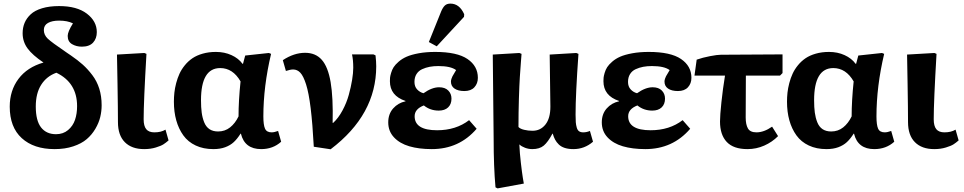

<svg xmlns="http://www.w3.org/2000/svg" viewBox="-20 -816 5367 1069"><path d="M284.2 14.2Q168 14.2 101.1 -46.9Q34.2 -107.9 34.2 -222.2Q34.2 -312 83 -377Q131.8 -441.9 222.2 -467.8Q161.1 -508.8 133.5 -546.4Q106 -584 106 -630.9Q106 -662.1 116.9 -688.5Q127.9 -714.8 150.9 -736.3Q173.8 -757.8 214.4 -770Q254.9 -782.2 309.1 -782.2Q408.2 -782.2 463.6 -740Q519 -697.8 519 -637.2Q519 -601.6 498.3 -578.9Q477.5 -556.2 436 -556.2Q404.8 -556.2 380.9 -570.3Q356.9 -584.5 356.9 -616.2Q356.9 -639.2 386.2 -686Q355 -701.2 309.1 -701.2Q270 -701.2 247.1 -688.2Q224.1 -675.3 224.1 -648.9Q224.1 -621.6 245.8 -600.8Q267.6 -580.1 344.7 -527.8Q351.1 -523.4 354.5 -521Q357.9 -518.6 363.5 -514.9Q369.1 -511.2 374 -507.8Q413.1 -481 440.7 -456.3Q468.3 -431.6 493.9 -397.9Q519.5 -364.3 532.7 -322.3Q545.9 -280.3 545.9 -230Q545.9 -196.8 538.1 -164.3Q530.3 -131.8 511 -98.9Q491.7 -65.9 462.9 -41.3Q434.1 -16.6 387.9 -1.2Q341.8 14.2 284.2 14.2ZM292 -68.8Q331.5 -68.8 358.9 -91.8Q386.2 -114.7 397.7 -148.9Q409.2 -183.1 409.2 -225.1Q409.2 -355.5 293.9 -411.1Q239.7 -391.6 209.5 -344.2Q179.2 -296.9 179.2 -223.1Q179.2 -144 208.7 -106.4Q238.3 -68.8 292 -68.8Z M782.7 14.2Q713.4 14.2 675 -24.4Q636.7 -63 636.7 -136.2Q636.7 -209.5 634.3 -347.7Q631.8 -485.8 631.3 -512.2L783.7 -521L795.4 -516.1Q779.8 -250 779.8 -151.9Q779.8 -114.3 794.2 -96.7Q808.6 -79.1 839.4 -79.1Q877 -79.1 901.4 -94.2L918.5 -34.2Q903.3 -21 890.1 -12.5Q877 -3.9 847.7 5.1Q818.4 14.2 782.7 14.2Z M1168 14.2Q1112.3 14.2 1069.6 -5.9Q1026.9 -25.9 1000.7 -62.3Q974.6 -98.6 961.4 -145.8Q948.2 -192.9 948.2 -250Q948.2 -275.4 950.9 -300.3Q953.6 -325.2 960.9 -353.3Q968.3 -381.3 979.5 -405.8Q990.7 -430.2 1009.3 -452.9Q1027.8 -475.6 1051.5 -491.7Q1075.2 -507.8 1108.6 -517.3Q1142.1 -526.9 1182.1 -526.9Q1230 -526.9 1269 -509Q1308.1 -491.2 1330.1 -460.9H1333L1345.2 -506.8L1477.1 -521L1489.3 -516.1Q1446.3 -334.5 1446.3 -168Q1446.3 -120.1 1455.6 -99.6Q1464.8 -79.1 1492.2 -79.1Q1507.3 -79.1 1528.3 -86.9L1545.4 -26.9Q1500 14.2 1434.1 14.2Q1342.3 14.2 1321.3 -71.8H1319.3Q1300.8 -42.5 1281.5 -24.7Q1262.2 -6.8 1233.9 3.7Q1205.6 14.2 1168 14.2ZM1194.3 -84Q1232.4 -84 1261 -106.7Q1289.6 -129.4 1308.1 -168Q1308.1 -254.9 1319.3 -362.8Q1276.4 -437 1206.1 -437Q1099.1 -437 1099.1 -257.8Q1099.1 -218.3 1103 -189.2Q1106.9 -160.2 1116.9 -135Q1127 -109.9 1146.2 -96.9Q1165.5 -84 1194.3 -84Z M1820.8 15.1 1727.1 1Q1720.2 -127.9 1709.7 -213.4Q1699.2 -298.8 1684.3 -345.7Q1669.4 -392.6 1652.3 -410.9Q1635.3 -429.2 1611.8 -429.2Q1597.2 -429.2 1571.8 -420.9L1554.7 -481Q1616.7 -522 1678.7 -522Q1737.3 -522 1771.7 -482.9Q1806.2 -443.8 1820.8 -358.9Q1835.4 -273.9 1832 -131.8H1835Q1863.8 -158.2 1886.7 -200.7Q1909.7 -243.2 1921.9 -287.6Q1934.1 -332 1940.4 -370.8Q1946.8 -409.7 1946.8 -439Q1946.8 -482.4 1939.9 -513.2H2059.1L2070.8 -507.8Q2074.7 -473.6 2074.7 -446.8Q2074.7 -177.2 1820.8 15.1Z M2411.6 -558.1 2367.7 -582 2436.5 -752.9Q2445.8 -774.9 2457 -785.4Q2468.3 -795.9 2487.8 -795.9Q2538.1 -795.9 2564.5 -736.8L2563.5 -722.2ZM2383.8 14.2Q2312.5 14.2 2259 -1.5Q2205.6 -17.1 2173.6 -51.3Q2141.6 -85.4 2141.6 -134.8Q2141.6 -181.2 2168.9 -212.2Q2196.3 -243.2 2237.8 -252V-253.9Q2150.9 -282.7 2150.9 -363.8Q2150.9 -374 2151.6 -383.1Q2152.3 -392.1 2157.5 -409.9Q2162.6 -427.7 2171.6 -441.9Q2180.7 -456.1 2199.7 -472.7Q2218.8 -489.3 2244.4 -500.5Q2270 -511.7 2311 -519.3Q2352.1 -526.9 2402.8 -526.9Q2524.9 -526.9 2582.8 -487.5Q2640.6 -448.2 2640.6 -382.8Q2640.6 -351.1 2621.3 -330.1Q2602.1 -309.1 2565.4 -309.1Q2530.8 -309.1 2510.7 -322.8Q2490.7 -336.4 2490.7 -361.8Q2490.7 -369.1 2493.7 -377.7Q2496.6 -386.2 2499.3 -391.4Q2502 -396.5 2509.5 -408.7Q2517.1 -420.9 2519.5 -425.8Q2489.3 -448.2 2420.9 -448.2Q2394.5 -448.2 2372.3 -444.1Q2350.1 -439.9 2330.1 -430.7Q2310.1 -421.4 2298.8 -403.3Q2287.6 -385.3 2287.6 -359.9Q2287.6 -334 2302.5 -318.1Q2317.4 -302.2 2337.9 -296.9Q2384.8 -330.1 2424.8 -330.1Q2458 -330.1 2475.8 -312Q2493.7 -293.9 2493.7 -267.1Q2493.7 -235.8 2474.9 -218Q2456.1 -200.2 2422.9 -200.2Q2375 -200.2 2339.8 -229Q2288.6 -209 2288.6 -168.9Q2288.6 -90.8 2413.6 -90.8Q2518.6 -90.8 2591.8 -147L2633.8 -99.1Q2536.6 14.2 2383.8 14.2Z M2750.5 232.9 2738.8 227.1Q2728.5 113.3 2728.5 -42L2723.6 -512.2L2871.6 -521L2883.8 -516.1Q2883.8 -515.6 2880.4 -472.2Q2877 -428.7 2874.3 -386.5Q2871.6 -344.2 2869.1 -266.6Q2866.7 -189 2866.7 -108.9Q2876 -98.6 2898.2 -93.3Q2920.4 -87.9 2944.8 -87.9Q2989.3 -87.9 3016.8 -122.6Q3044.4 -157.2 3044.4 -222.2L3040.5 -512.2L3188.5 -521L3200.7 -516.1Q3184.6 -290.5 3184.6 -178.2Q3184.6 -150.9 3185.8 -135.5Q3187 -120.1 3191.2 -105.7Q3195.3 -91.3 3204.1 -85.2Q3212.9 -79.1 3227.5 -79.1Q3245.6 -79.1 3264.6 -86.9L3281.7 -26.9Q3234.4 14.2 3172.4 14.2Q3145 14.2 3124.5 7.6Q3104 1 3091.1 -11.7Q3078.1 -24.4 3070.6 -38.6Q3063 -52.7 3057.6 -71.8H3055.7Q3031.2 -25.4 3007.8 -5.6Q2984.4 14.2 2943.4 14.2Q2922.9 14.2 2903.3 6.8Q2883.8 -0.5 2872.6 -11.2H2871.6Q2873.5 35.6 2879.9 89.8Q2886.2 144 2891.1 174.8L2896.5 206.1Z M3572.8 14.2Q3501.5 14.2 3448 -1.5Q3394.5 -17.1 3362.5 -51.3Q3330.6 -85.4 3330.6 -134.8Q3330.6 -181.2 3357.9 -212.2Q3385.3 -243.2 3426.8 -252V-253.9Q3339.8 -282.7 3339.8 -363.8Q3339.8 -374 3340.6 -383.1Q3341.3 -392.1 3346.4 -409.9Q3351.6 -427.7 3360.6 -441.9Q3369.6 -456.1 3388.7 -472.7Q3407.7 -489.3 3433.3 -500.5Q3459 -511.7 3500 -519.3Q3541 -526.9 3591.8 -526.9Q3713.9 -526.9 3771.7 -487.5Q3829.6 -448.2 3829.6 -382.8Q3829.6 -351.1 3810.3 -330.1Q3791 -309.1 3754.4 -309.1Q3719.7 -309.1 3699.7 -322.8Q3679.7 -336.4 3679.7 -361.8Q3679.7 -369.1 3682.6 -377.7Q3685.5 -386.2 3688.2 -391.4Q3690.9 -396.5 3698.5 -408.7Q3706.1 -420.9 3708.5 -425.8Q3678.2 -448.2 3609.9 -448.2Q3583.5 -448.2 3561.3 -444.1Q3539.1 -439.9 3519 -430.7Q3499 -421.4 3487.8 -403.3Q3476.6 -385.3 3476.6 -359.9Q3476.6 -334 3491.5 -318.1Q3506.3 -302.2 3526.9 -296.9Q3573.7 -330.1 3613.8 -330.1Q3647 -330.1 3664.8 -312Q3682.6 -293.9 3682.6 -267.1Q3682.6 -235.8 3663.8 -218Q3645 -200.2 3611.8 -200.2Q3564 -200.2 3528.8 -229Q3477.5 -209 3477.5 -168.9Q3477.5 -90.8 3602.5 -90.8Q3707.5 -90.8 3780.8 -147L3822.8 -99.1Q3725.6 14.2 3572.8 14.2Z M4141.6 14.2Q4064 14.2 4026.4 -25.6Q3988.8 -65.4 3988.8 -139.2Q3988.8 -172.9 3996.6 -246.8Q4004.4 -320.8 4016.6 -395H3846.7L3858.9 -483.9Q3892.6 -495.6 3933.3 -503.4Q3974.1 -511.2 3993.7 -511.2L4336.9 -513.2V-409.2L4322.8 -395H4132.8Q4131.8 -314.9 4131.8 -162.1Q4131.8 -122.6 4144.3 -100.8Q4156.7 -79.1 4191.9 -79.1Q4233.4 -79.1 4278.8 -110.8L4312 -58.1Q4279.3 -24.9 4235.1 -5.4Q4190.9 14.2 4141.6 14.2Z M4581.5 14.2Q4525.9 14.2 4483.2 -5.9Q4440.4 -25.9 4414.3 -62.3Q4388.2 -98.6 4375 -145.8Q4361.8 -192.9 4361.8 -250Q4361.8 -275.4 4364.5 -300.3Q4367.2 -325.2 4374.5 -353.3Q4381.8 -381.3 4393.1 -405.8Q4404.3 -430.2 4422.9 -452.9Q4441.4 -475.6 4465.1 -491.7Q4488.8 -507.8 4522.2 -517.3Q4555.7 -526.9 4595.7 -526.9Q4643.6 -526.9 4682.6 -509Q4721.7 -491.2 4743.7 -460.9H4746.6L4758.8 -506.8L4890.6 -521L4902.8 -516.1Q4859.9 -334.5 4859.9 -168Q4859.9 -120.1 4869.1 -99.6Q4878.4 -79.1 4905.8 -79.1Q4920.9 -79.1 4941.9 -86.9L4959 -26.9Q4913.6 14.2 4847.7 14.2Q4755.9 14.2 4734.9 -71.8H4732.9Q4714.4 -42.5 4695.1 -24.7Q4675.8 -6.8 4647.5 3.7Q4619.1 14.2 4581.5 14.2ZM4607.9 -84Q4646 -84 4674.6 -106.7Q4703.1 -129.4 4721.7 -168Q4721.7 -254.9 4732.9 -362.8Q4689.9 -437 4619.6 -437Q4512.7 -437 4512.7 -257.8Q4512.7 -218.3 4516.6 -189.2Q4520.5 -160.2 4530.5 -135Q4540.5 -109.9 4559.8 -96.9Q4579.1 -84 4607.9 -84Z M5181.6 14.2Q5112.3 14.2 5074 -24.4Q5035.6 -63 5035.6 -136.2Q5035.6 -209.5 5033.2 -347.7Q5030.8 -485.8 5030.3 -512.2L5182.6 -521L5194.3 -516.1Q5178.7 -250 5178.7 -151.9Q5178.7 -114.3 5193.1 -96.7Q5207.5 -79.1 5238.3 -79.1Q5275.9 -79.1 5300.3 -94.2L5317.4 -34.2Q5302.2 -21 5289.1 -12.5Q5275.9 -3.9 5246.6 5.1Q5217.3 14.2 5181.6 14.2Z"/></svg>

Font: Literata Book
Style: Bold
Weight: 700
Designer: Latin by Veronika Burian and Jose Scaglione. Greek by Irene Vlachou. Cyrillic by Vera Evstafieva
Foundry: TypeTogether
Version: Version 2.003;PS 002.003;hotconv 1.0.88;makeotf.lib2.5.64775